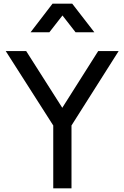

<svg xmlns="http://www.w3.org/2000/svg" viewBox="-20 -1022 675 1042"><path d="M269 0H368V-341L624 -745H513L318 -437L122 -745H11L269 -341ZM146 -847H248L319 -938L390 -847H492L372 -1002H265Z"/></svg>

Font: Mluvka Medium
Style: Regular
Weight: 500
Designer: Modified by Jiří Krblich, Original typeface by Gumpita Rahayu
Foundry: Gumpita Rahayu & Jiří Krblich
Version: Version 2.000;Glyphs 3.1.1 (3134)